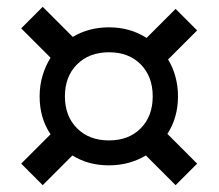

<svg xmlns="http://www.w3.org/2000/svg" viewBox="-20 -637 640 562"><path d="M42 -554 105 -617 193 -529Q240 -557 299 -557Q361 -557 409 -526L494 -611L557 -548L472 -463Q486 -440 493.5 -412.5Q501 -385 501 -355Q501 -293 470 -245L557 -158L494 -95L407 -182Q384 -168 356.5 -160.5Q329 -153 299 -153Q238 -153 192 -182L105 -95L42 -158L128 -244Q96 -291 96 -355Q96 -387 104.5 -415.5Q113 -444 128 -468ZM299 -226Q357 -226 392 -261.5Q427 -297 427 -355Q427 -413 392 -448.5Q357 -484 299 -484Q241 -484 205.5 -448.5Q170 -413 170 -355Q170 -297 205.5 -261.5Q241 -226 299 -226Z"/></svg>

Font: JetBrainsMono NF
Style: Regular
Weight: 400
Monospace: yes
Designer: Philipp Nurullin, Konstantin Bulenkov
Foundry: JetBrains
Version: Version 1.0.2; ttfautohint (v1.8.3)